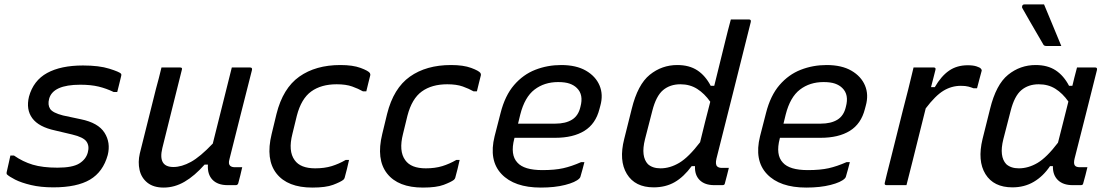

<svg xmlns="http://www.w3.org/2000/svg" viewBox="-20 -837 5010 868"><path d="M240 -79Q308 -79 338.5 -98Q369 -117 377 -148Q385 -177 371 -197Q357 -217 306 -229L230 -247Q155 -263 126 -302.5Q97 -342 111 -400Q131 -473 193 -507Q255 -541 355 -541Q428 -541 474 -526.5Q520 -512 527 -504Q530 -500 528 -494Q523 -474 519 -457Q515 -440 510 -421H494Q461 -437 426 -445.5Q391 -454 343 -454Q219 -454 202 -390Q195 -363 206.5 -345Q218 -327 265 -315L345 -298Q424 -282 452.5 -237Q481 -192 467 -136Q446 -60 387 -25Q328 10 221 10Q164 10 120 -0.5Q76 -11 48.5 -25Q21 -39 11 -49Q9 -53 10 -58Q15 -82 19.5 -100Q24 -118 27 -134H43Q83 -106 128 -92.5Q173 -79 240 -79Z M710 -532H794Q806 -532 802 -521Q780 -433 758 -345Q736 -257 714 -168Q693 -82 764 -82Q801 -82 843 -105Q885 -128 942 -188Q962 -270 983 -352Q1004 -434 1028 -532H1110Q1122 -532 1119 -520Q1094 -420 1067.5 -317Q1041 -214 1018 -120Q1014 -106 1015 -99Q1016 -92 1020 -88Q1027 -81 1042 -81H1075Q1071 -64 1066.5 -44.5Q1062 -25 1057 -8Q1054 0 1046 0H1009Q964 0 940.5 -24.5Q917 -49 920 -93H905Q860 -42 814.5 -15.5Q769 11 720 11Q674 11 646.5 -11Q619 -33 611 -68.5Q603 -104 612 -143Q630 -216 648.5 -289Q667 -362 685 -435Q692 -459 698 -483.5Q704 -508 710 -532Z M1519 -543Q1575 -543 1610 -530Q1645 -517 1652 -507Q1655 -501 1654 -497Q1649 -478 1645 -461Q1641 -444 1636 -424H1621Q1600 -436 1572 -446Q1544 -456 1502 -456Q1432 -456 1387 -423.5Q1342 -391 1322 -314L1302 -232Q1282 -154 1312 -113Q1338 -76 1405 -76Q1447 -76 1479.5 -86Q1512 -96 1543 -114H1558Q1554 -95 1548.5 -73Q1543 -51 1538 -33Q1537 -29 1532 -24Q1519 -14 1486 -1.5Q1453 11 1392 11Q1280 11 1230 -52.5Q1180 -116 1208 -231L1230 -322Q1259 -438 1333 -490.5Q1407 -543 1519 -543Z M2019 -543Q2075 -543 2110 -530Q2145 -517 2152 -507Q2155 -501 2154 -497Q2149 -478 2145 -461Q2141 -444 2136 -424H2121Q2100 -436 2072 -446Q2044 -456 2002 -456Q1932 -456 1887 -423.5Q1842 -391 1822 -314L1802 -232Q1782 -154 1812 -113Q1838 -76 1905 -76Q1947 -76 1979.5 -86Q2012 -96 2043 -114H2058Q2054 -95 2048.5 -73Q2043 -51 2038 -33Q2037 -29 2032 -24Q2019 -14 1986 -1.5Q1953 11 1892 11Q1780 11 1730 -52.5Q1680 -116 1708 -231L1730 -322Q1759 -438 1833 -490.5Q1907 -543 2019 -543Z M2517 -543Q2585 -543 2629 -517.5Q2673 -492 2690.5 -450.5Q2708 -409 2694 -359L2690 -344Q2673 -277 2622 -245.5Q2571 -214 2490 -214H2306L2305 -210Q2286 -137 2319 -102Q2349 -68 2432 -68Q2488 -68 2526 -76.5Q2564 -85 2607 -104H2622Q2618 -88 2613.5 -71.5Q2609 -55 2604 -38Q2603 -34 2599 -30Q2582 -13 2535 -1Q2488 11 2425 11Q2305 11 2247 -50.5Q2189 -112 2216 -221L2243 -326Q2263 -405 2304 -452.5Q2345 -500 2400 -521.5Q2455 -543 2517 -543ZM2503 -466Q2441 -466 2396.5 -432Q2352 -398 2332 -319L2322 -278H2490Q2537 -278 2566 -296Q2595 -314 2604 -354Q2619 -409 2588 -439Q2575 -452 2555 -459Q2535 -466 2503 -466Z M3042 -543Q3096 -543 3132.5 -519Q3169 -495 3193 -449H3209Q3222 -501 3234.5 -552.5Q3247 -604 3260 -656Q3265 -677 3270.5 -698Q3276 -719 3284 -749H3366Q3377 -749 3374 -737Q3336 -583 3295.5 -423.5Q3255 -264 3219 -120Q3213 -94 3222 -85Q3229 -78 3243 -78H3275Q3271 -62 3266.5 -44Q3262 -26 3257 -8Q3256 0 3246 0H3209Q3166 0 3143 -23Q3120 -46 3122 -86H3107Q3071 -37 3030 -13.5Q2989 10 2935 10Q2851 10 2814 -50.5Q2777 -111 2802 -209L2836 -345Q2863 -455 2917.5 -499Q2972 -543 3042 -543ZM2909 -95Q2930 -76 2966 -76Q3009 -76 3051 -101Q3093 -126 3145 -194Q3156 -240 3167.5 -285.5Q3179 -331 3191 -377Q3165 -414 3132 -435Q3099 -456 3056 -456Q3009 -456 2977.5 -429.5Q2946 -403 2929 -336L2896 -208Q2886 -168 2889.5 -140Q2893 -112 2909 -95Z M3717 -543Q3785 -543 3829 -517.5Q3873 -492 3890.5 -450.5Q3908 -409 3894 -359L3890 -344Q3873 -277 3822 -245.5Q3771 -214 3690 -214H3506L3505 -210Q3486 -137 3519 -102Q3549 -68 3632 -68Q3688 -68 3726 -76.5Q3764 -85 3807 -104H3822Q3818 -88 3813.5 -71.5Q3809 -55 3804 -38Q3803 -34 3799 -30Q3782 -13 3735 -1Q3688 11 3625 11Q3505 11 3447 -50.5Q3389 -112 3416 -221L3443 -326Q3463 -405 3504 -452.5Q3545 -500 3600 -521.5Q3655 -543 3717 -543ZM3703 -466Q3641 -466 3596.5 -432Q3552 -398 3532 -319L3522 -278H3690Q3737 -278 3766 -296Q3795 -314 3804 -354Q3819 -409 3788 -439Q3775 -452 3755 -459Q3735 -466 3703 -466Z M4078 0H3988Q3977 0 3980 -11Q3981 -17 3989 -48.5Q3997 -80 4009 -127.5Q4021 -175 4034.5 -229.5Q4048 -284 4061.5 -337.5Q4075 -391 4086 -433Q4094 -465 4100 -490.5Q4106 -516 4110 -532H4201Q4212 -532 4209 -521Q4206 -507 4200.5 -487.5Q4195 -468 4189 -443H4206Q4235 -493 4270.5 -517.5Q4306 -542 4355 -542Q4379 -542 4394.5 -537Q4410 -532 4414 -527Q4419 -522 4418 -517Q4412 -496 4407.5 -478Q4403 -460 4397 -438H4381Q4371 -442 4358 -445.5Q4345 -449 4324 -449Q4282 -449 4245.5 -427Q4209 -405 4165 -347Q4151 -292 4136 -231Q4121 -170 4106 -110.5Q4091 -51 4078 0Z M4662 -543Q4716 -543 4752.5 -519Q4789 -495 4813 -449H4828Q4832 -467 4837 -486Q4842 -505 4849 -532H4931Q4942 -532 4939 -520Q4914 -420 4888 -317Q4862 -214 4838 -120Q4833 -99 4838.5 -90Q4844 -81 4862 -81H4896Q4892 -64 4887 -44.5Q4882 -25 4877 -8Q4876 0 4866 0H4829Q4786 0 4762.5 -23Q4739 -46 4740 -86H4727Q4696 -40 4653.5 -15Q4611 10 4557 10Q4472 10 4435 -50Q4398 -110 4422 -209L4456 -345Q4483 -455 4537.5 -499Q4592 -543 4662 -543ZM4529 -95Q4550 -76 4586 -76Q4629 -76 4670.5 -100.5Q4712 -125 4763 -192Q4775 -238 4786.5 -284.5Q4798 -331 4810 -378Q4784 -415 4751.5 -435.5Q4719 -456 4676 -456Q4629 -456 4597.5 -429.5Q4566 -403 4549 -336L4516 -208Q4506 -168 4509.5 -140Q4513 -112 4529 -95ZM4700 -817Q4720 -770 4739.5 -722Q4759 -674 4778 -629H4711Q4699 -629 4696 -637Q4677 -670 4662 -695.5Q4647 -721 4633 -745.5Q4619 -770 4602 -800Q4599 -805 4601.5 -811Q4604 -817 4611 -817Z"/></svg>

Font: Recursive Sn Lnr St
Style: Italic
Weight: 400
Italic angle: -15°
Version: Version 1.079;hotconv 1.0.112;makeotfexe 2.5.65598; ttfautoh